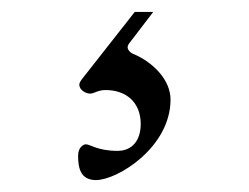

<svg xmlns="http://www.w3.org/2000/svg" viewBox="-20 -28 417 322"><path d="M131 129C138 129 144 123 157 123C192 123 216 144 216 180C216 206 203 225 177 225C144 225 131 214 124 214C120 214 111 219 111 233C111 252 114 274 141 274C177 274 266 219 266 139C266 106 237 77 205 63C201 62 194 57 194 51C194 49 196 45 198 43L237 -8H206L118 104C115 108 113 111 113 114C113 123 124 129 131 129Z"/></svg>

Font: EB Garamond 12
Style: Regular
Weight: 400
Version: Version 0.016+